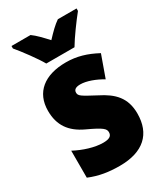

<svg xmlns="http://www.w3.org/2000/svg" viewBox="-192 -849 817 943"><g transform="rotate(-30 216.0 -378.0)"><path d="M139 -606H299C323 -647 373 -715 403 -752V-766H297C272 -749 248 -725 218 -693C189 -724 167 -748 142 -766H34V-752C63 -718 118 -644 139 -606ZM404 -170C404 -259 358 -305 282 -343C205 -384 194 -390 194 -409C194 -426 207 -434 232 -434C268 -434 314 -416 353 -393L397 -516C339 -547 286 -563 225 -563C103 -563 30 -505 30 -400C30 -318 68 -265 143 -230C225 -192 237 -180 237 -160C237 -138 221 -129 187 -129C139 -129 80 -148 31 -174V-21C86 2 140 10 201 10C335 10 404 -55 404 -170Z"/></g></svg>

Font: Noto Sans Hebrew Condensed Black
Style: Regular
Weight: 900
Width: 3
Designer: Monotype Design Team
Foundry: Monotype Imaging Inc.
Version: Version 2.004